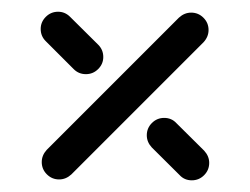

<svg xmlns="http://www.w3.org/2000/svg" viewBox="-20 -423 426 327"><path d="M230 -192.6Q230 -204.8 238.7 -213.5Q247.4 -222.2 259.6 -222.2Q272.2 -222.2 280.4 -213.3L327.8 -166.3Q336.3 -157 336.3 -145.6Q336.3 -133.3 327.6 -124.6Q318.9 -115.9 306.7 -115.9Q294.1 -115.9 285.9 -124.8L238.5 -171.9Q230 -181.1 230 -192.6ZM80.7 -117.4Q68.5 -117.4 59.8 -126.1Q51.1 -134.8 51.1 -147Q51.1 -158.5 59.6 -167.8L284.8 -393Q294.1 -401.5 305.6 -401.5Q317.8 -401.5 326.5 -392.8Q335.2 -384.1 335.2 -371.9Q335.2 -360.4 326.7 -351.1L101.5 -125.9Q92.2 -117.4 80.7 -117.4ZM49.3 -373.7Q49.3 -385.6 58 -394.3Q66.7 -403 78.9 -403Q90.7 -403 99.3 -394.4L147.4 -346.7Q155.9 -338.1 155.9 -325.9Q155.9 -314.1 147.2 -305.4Q138.5 -296.7 126.3 -296.7Q114.1 -296.7 105.6 -305.2L57.8 -353Q49.3 -361.5 49.3 -373.7Z"/></svg>

Font: 26F Galaxy Sans Medium
Style: Regular
Weight: 500
Designer: C₂₉H₂₅N₃O₅
Version: Version 1.100